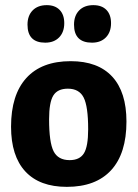

<svg xmlns="http://www.w3.org/2000/svg" viewBox="-20 -716 535 747"><path d="M162 -696Q194 -696 212 -677.5Q230 -659 230 -626Q230 -591 210 -570.5Q190 -550 156 -550Q87 -550 87 -620Q87 -655 107 -675.5Q127 -696 162 -696ZM343 -696Q376 -696 394 -677.5Q412 -659 412 -626Q412 -591 392 -570.5Q372 -550 338 -550Q268 -550 268 -620Q268 -655 288 -675.5Q308 -696 343 -696ZM255 -478Q361 -478 416.5 -418Q472 -358 472 -243Q472 -119 412.5 -54Q353 11 240 11Q134 11 78.5 -49Q23 -109 23 -223Q23 -347 82.5 -412.5Q142 -478 255 -478ZM244 -371Q204 -371 187.5 -344.5Q171 -318 171 -252Q171 -162 188.5 -127.5Q206 -93 251 -93Q290 -93 306.5 -119.5Q323 -146 323 -213Q323 -302 305.5 -336.5Q288 -371 244 -371Z"/></svg>

Font: Alegreya Sans SC ExtraBold
Style: Regular
Weight: 800
Designer: Juan Pablo del Peral
Foundry: Huerta Tipografica
Version: Version 2.007